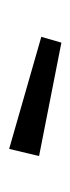

<svg xmlns="http://www.w3.org/2000/svg" viewBox="116 -1028 157 430"><g transform="rotate(-90 195.0 -812.5)"><path d="M328 -799 315 -754 61 -804 77 -871Z"/></g></svg>

Font: Kaisei Opti
Style: Regular
Weight: 400
Designer: Font-Kai, 金井和夫
Foundry: KAZUO KANAI
Version: Version 5.003